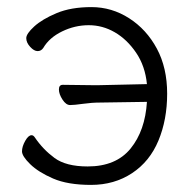

<svg xmlns="http://www.w3.org/2000/svg" viewBox="-20 -505 542 541"><path d="M227 -36Q307 -36 348 -86.5Q389 -137 394 -218L261 -216Q239 -216 214 -212.5Q189 -209 177.5 -209Q166 -209 156 -224.5Q146 -240 146 -253Q146 -266 157 -266L238 -265H260L394 -268Q389 -319 363.5 -356.5Q338 -394 303.5 -414Q269 -434 230 -434Q191 -434 155 -416.5Q119 -399 102 -370Q96 -361 86 -361Q76 -361 65 -373Q54 -385 54 -397.5Q54 -410 76.5 -430.5Q99 -451 139.5 -468Q180 -485 237.5 -485Q295 -485 344 -453.5Q393 -422 422 -368Q451 -314 451 -241Q451 -168 426.5 -109Q402 -50 352 -17Q302 16 236.5 16Q171 16 129.5 -2Q88 -20 65 -42.5Q42 -65 42 -78.5Q42 -92 51 -108Q60 -124 69 -124Q74 -124 78 -118Q101 -84 133.5 -60Q166 -36 227 -36Z"/></svg>

Font: LXGW WenKai TC Light
Style: Regular
Weight: 300
Designer: LXGW / Fontworks Inc.
Foundry: LXGW / Fontworks Inc.
Version: Version 1.330